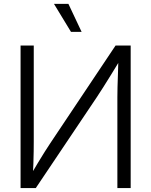

<svg xmlns="http://www.w3.org/2000/svg" viewBox="-20 -960 772 980"><path d="M647 0H579.1V-462.9Q579.1 -483.9 579.8 -514.4Q580.6 -544.9 582 -583.5Q583.5 -622.1 584.5 -667.5L596.2 -659.2Q568.8 -614.3 546.9 -578.6Q524.9 -543 506.8 -514.4Q488.8 -485.8 473.1 -462.4L162.6 0H85V-727.5H152.3V-237.3Q152.3 -216.3 151.9 -186.8Q151.4 -157.2 150.4 -124.8Q149.4 -92.3 147.5 -61.5L137.7 -68.4Q155.8 -99.1 173.6 -128.9Q191.4 -158.7 208 -184.8Q224.6 -210.9 237.3 -230L569.8 -727.5H647ZM342.3 -797.4 255.4 -940.4H329.1L396.5 -797.4Z"/></svg>

Font: Inter 24pt Light
Style: Regular
Weight: 300
Designer: Rasmus Andersson
Foundry: rsms
Version: Version 4.001;git-66647c0bb